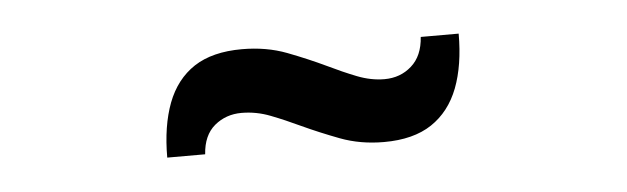

<svg xmlns="http://www.w3.org/2000/svg" viewBox="-26 -959 741 227"><g transform="rotate(-5 344.5 -846.0)"><path d="M423 -784Q395 -784 371.2 -793Q347.5 -802 327 -811.5Q309 -820 292.2 -826.5Q275.5 -833 258 -833Q239.5 -833 226 -821.8Q212.5 -810.5 211 -788H166Q166 -825.5 176.2 -852.5Q186.5 -879.5 208.2 -893.8Q230 -908 265 -908Q294 -908 318.2 -898.8Q342.5 -889.5 363.5 -879.5Q381 -871 397.5 -864.5Q414 -858 430 -858Q449 -858 462.2 -869.8Q475.5 -881.5 477 -904H522Q522 -866.5 511.8 -839.8Q501.5 -813 479.8 -798.5Q458 -784 423 -784Z"/></g></svg>

Font: Undotted
Style: Regular
Weight: 400
Designer: Delve Withrington, Dave Bailey, Thomas Jockin
Foundry: Delve Fonts LLC
Version: Version 4.000